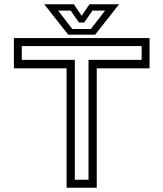

<svg xmlns="http://www.w3.org/2000/svg" viewBox="-20 -878 764 898"><path d="M291.5 0V-558.5H45V-700H679.5V-558.5H432.5V0ZM330 -37.5H394V-598H642.5V-662.5H82V-598H330ZM299 -716 187 -858H325.5L362 -804L398.5 -858H537L425 -716ZM318 -742.5H405L471.5 -828.5H412.5L373.5 -772.5H349.5L310.5 -828.5H252Z"/></svg>

Font: Tourney Expanded
Style: Regular
Weight: 400
Width: 7
Designer: Tyler Finck
Foundry: Etcetera Type Co
Version: Version 1.010; ttfautohint (v1.8.3)